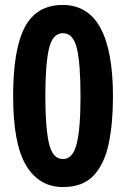

<svg xmlns="http://www.w3.org/2000/svg" viewBox="-20 -745 510 775"><path d="M436 -355Q436 -246 418.5 -164Q401 -82 357.5 -36Q314 10 234 10Q138 10 85.5 -77Q33 -164 33 -357Q33 -547 80.5 -636Q128 -725 233 -725Q436 -725 436 -355ZM163 -357Q163 -231 177.5 -167Q192 -103 234 -103Q274 -103 289.5 -164.5Q305 -226 305 -355Q305 -491 290 -551Q275 -611 234 -611Q192 -611 177.5 -548Q163 -485 163 -357Z"/></svg>

Font: Noto Sans Sinhala ExtraCondensed
Style: Bold
Weight: 700
Width: 2
Designer: Jelle Bosma - Monotype Design Team
Foundry: Monotype Imaging Inc.
Version: Version 2.006; ttfautohint (v1.8.4.7-5d5b)